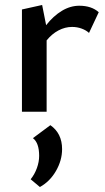

<svg xmlns="http://www.w3.org/2000/svg" viewBox="-20 -448 421 770"><path d="M376 -399 337 -316Q325 -327 307 -333.5Q289 -340 269 -340Q241 -340 214.5 -326Q188 -312 167 -286V0H68V-410L149 -428L165 -347Q194 -384 228 -404.5Q262 -425 298 -425Q347 -425 376 -399ZM229 150Q229 195 204.5 237.5Q180 280 140 302L103 271Q119 251 128 226Q137 201 137 177Q137 125 112 106L182 54Q229 87 229 150Z"/></svg>

Font: Ysabeau Infant Semibold
Style: Regular
Weight: 600
Designer: Christian Thalmann (Catharsis Fonts)
Version: Version 0.003